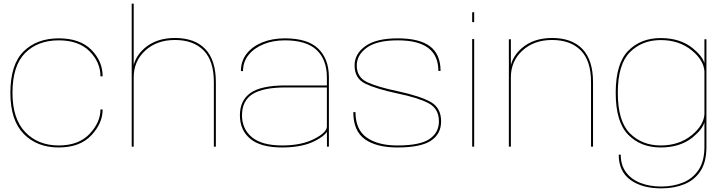

<svg xmlns="http://www.w3.org/2000/svg" viewBox="-20 -805 3990 1054"><path d="M302.5 4.5Q182.5 4.5 109.8 -70.5Q37 -145.5 37 -295Q37 -451.5 109.8 -523Q182.5 -594.5 302.5 -594.5Q419 -594.5 481.2 -531.8Q543.5 -469 543.5 -386H531.5Q531.5 -463 472 -523.2Q412.5 -583.5 302.5 -583.5Q187.5 -583.5 118 -514Q48.5 -444.5 48.5 -295Q48.5 -152.5 118.8 -79.5Q189 -6.5 302.5 -6.5Q412 -6.5 471.8 -70Q531.5 -133.5 531.5 -204H543.5Q543.5 -128 481 -61.8Q418.5 4.5 302.5 4.5Z M703 0V-785H714V-447.5Q727 -499.5 773.5 -540.5Q838.5 -596.5 940 -596.5Q1049 -596.5 1107 -535.8Q1165 -475 1165 -353.5V0H1154V-354.5Q1154 -471.5 1097.5 -528.5Q1041 -585.5 940 -585.5Q841 -585.5 777.5 -527.5Q714 -469.5 714 -380.5V0Z M1775 0 1774.5 -82.5Q1762 -58.5 1708.5 -31Q1639 4.5 1528 4.5Q1411 4.5 1354 -43Q1297 -90.5 1297 -172Q1297 -254 1355.5 -295Q1414 -336 1548.5 -336H1774.5V-379.5Q1774.5 -477 1718.5 -530.2Q1662.5 -583.5 1543.5 -583.5Q1478.5 -583.5 1426.5 -562.2Q1374.5 -541 1344.2 -503Q1314 -465 1314 -415H1302.5Q1302.5 -470.5 1334.5 -510.8Q1366.5 -551 1421 -572.8Q1475.5 -594.5 1543.5 -594.5Q1669 -594.5 1727.2 -537.8Q1785.5 -481 1785.5 -381V0ZM1774.5 -110.5V-325H1548Q1425.5 -325 1367 -288.8Q1308.5 -252.5 1308.5 -172Q1308.5 -96.5 1363.2 -51.5Q1418 -6.5 1529 -6.5Q1634.5 -6.5 1704.5 -42.2Q1774.5 -78 1774.5 -110.5Z M2161.5 4.5Q2046.5 4.5 1983 -40.8Q1919.5 -86 1919.5 -189.5H1931.5Q1931.5 -93.5 1993 -50Q2054.5 -6.5 2161.5 -6.5Q2285 -6.5 2337.2 -41.5Q2389.5 -76.5 2389.5 -139Q2389.5 -208 2333 -238.2Q2276.5 -268.5 2159.5 -292.5Q2045 -317 1985.8 -345.5Q1926.5 -374 1926.5 -446.5Q1926.5 -509.5 1986 -552Q2045.5 -594.5 2163.5 -594.5Q2283 -594.5 2340.8 -550.5Q2398.5 -506.5 2398.5 -415.5H2386.5Q2386.5 -499 2331.5 -541.2Q2276.5 -583.5 2163.5 -583.5Q2049.5 -583.5 1994 -543.5Q1938.5 -503.5 1938.5 -445.5Q1938.5 -380.5 1996 -353.8Q2053.5 -327 2165 -304Q2288.5 -277 2345 -244.8Q2401.5 -212.5 2401.5 -138.5Q2401.5 -69.5 2345.5 -32.5Q2289.5 4.5 2161.5 4.5Z M2572 0V-590.5H2583V0ZM2572 -737.5H2583V-683.5H2572Z M2773.5 0V-589.5H2784.5V-447.5Q2797.5 -499.5 2844 -540.5Q2909 -596.5 3010.5 -596.5Q3119.5 -596.5 3177.5 -535.8Q3235.5 -475 3235.5 -353.5V0H3224.5V-354.5Q3224.5 -471.5 3168 -528.5Q3111.5 -585.5 3010.5 -585.5Q2911.5 -585.5 2848 -527.5Q2784.5 -469.5 2784.5 -380.5V0Z M3610.5 229Q3504 229 3440.2 182.2Q3376.5 135.5 3376.5 44H3387.5Q3387.5 101 3416 140Q3444.5 179 3495 199Q3545.5 219 3610.5 219Q3675.5 219 3729.2 197.2Q3783 175.5 3815 127.5Q3847 79.5 3847 1.5V-133.5Q3835.5 -94.5 3782.5 -51Q3714 4.5 3606.5 4.5Q3497.5 4.5 3428.8 -65.2Q3360 -135 3360 -295.5Q3360 -456.5 3428.8 -526.2Q3497.5 -596 3606.5 -596Q3714 -596 3782.5 -540.5Q3835.5 -497.5 3847 -458V-589.5H3858V2.5Q3858 83.5 3825.8 133.2Q3793.5 183 3737.5 206Q3681.5 229 3610.5 229ZM3847 -414Q3842.5 -475 3778 -528Q3708.5 -585 3607 -585Q3504.5 -585 3438 -518.5Q3371.5 -452 3371.5 -295.5Q3371.5 -139.5 3438 -73Q3504.5 -6.5 3607 -6.5Q3708.5 -6.5 3778 -63.5Q3842.5 -116.5 3847 -177.5Z"/></svg>

Font: Anybody ExtraExpanded Thin
Style: Regular
Weight: 100
Width: 8
Designer: Tyler Finck
Foundry: Etcetera Type Company
Version: Version 1.010; ttfautohint (v1.8.3) -l 8 -r 50 -G 200 -x 14 